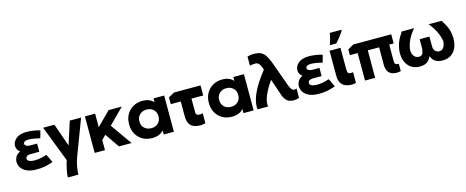

<svg xmlns="http://www.w3.org/2000/svg" viewBox="-44 -1526 6175 2544"><g transform="rotate(-15 3043.5 -254.0)"><path d="M229 -391Q208 -380 205 -359Q207 -340 223.5 -329.5Q240 -319 270 -317H373V-205H248Q212 -202 198.5 -189.5Q185 -177 185 -161Q185 -138 209.5 -124.5Q234 -111 281 -110Q363 -109 451 -141Q455 -142 507 -28H505Q504 -27 503 -27Q434 -3 386 5Q336 13 278 13Q176 13 115 -28Q54 -69 47 -138Q41 -184 71 -230Q89 -252 103.5 -261Q118 -270 129 -275Q98 -297 87 -329Q76 -366 90 -404Q116 -465 185 -490Q237 -504 276.5 -503Q316 -502 360 -496.5Q404 -491 460 -475L432 -373Q387 -385 347.5 -391.5Q308 -398 280 -398.5Q252 -399 229 -391Z M795 222H650Q650 183 663 119.5Q676 56 695 -4L504 -499H659L769 -185L870 -499H1025L839 -7Q819 46 807 109Q795 172 795 222Z M1276 -196 1219 -139V0H1078V-501H1218V-315L1403 -500H1584L1377 -293L1584 0H1411Z M2164 -496V1H2025V-56Q1971 8 1868 8Q1796 8 1739 -23.5Q1682 -55 1649 -113Q1616 -171 1616 -248Q1616 -324 1649 -382Q1682 -440 1739 -471.5Q1796 -503 1868 -503Q1964 -503 2018 -443V-496ZM2020 -250Q2020 -307 1983.5 -342Q1947 -377 1890 -377Q1832 -377 1795 -342Q1758 -307 1758 -250Q1758 -191 1795 -156.5Q1832 -122 1890 -122Q1947 -122 1983.5 -156.5Q2020 -191 2020 -250Z M2664 -501V-363H2503V-171Q2505 -124 2570 -132L2597 -136V-1Q2571 8 2533 10Q2441 11 2398.5 -30.5Q2356 -72 2356 -156V-363H2219V-456L2299 -501Z M3258 -496V1H3119V-56Q3065 8 2962 8Q2890 8 2833 -23.5Q2776 -55 2743 -113Q2710 -171 2710 -248Q2710 -324 2743 -382Q2776 -440 2833 -471.5Q2890 -503 2962 -503Q3058 -503 3112 -443V-496ZM3114 -250Q3114 -307 3077.5 -342Q3041 -377 2984 -377Q2926 -377 2889 -342Q2852 -307 2852 -250Q2852 -191 2889 -156.5Q2926 -122 2984 -122Q3041 -122 3077.5 -156.5Q3114 -191 3114 -250Z M3312 1Q3287 -183 3529 -486L3513 -529Q3502 -560 3481.5 -578.5Q3461 -597 3419 -592Q3389 -591 3364 -584V-709Q3405 -721 3440 -722Q3493 -724 3531.5 -711Q3570 -698 3597 -666Q3624 -634 3655 -559L3786 -197Q3813 -133 3836 -127Q3859 -121 3882 -133V-4Q3872 2 3845.5 6Q3819 10 3801 10Q3741 7 3711 -23.5Q3681 -54 3667 -95L3586 -331Q3434 -112 3457 1Z M4102 -391Q4081 -380 4078 -359Q4080 -340 4096.5 -329.5Q4113 -319 4143 -317H4246V-205H4121Q4085 -202 4071.5 -189.5Q4058 -177 4058 -161Q4058 -138 4082.5 -124.5Q4107 -111 4154 -110Q4236 -109 4324 -141Q4328 -142 4380 -28H4378Q4377 -27 4376 -27Q4307 -3 4259 5Q4209 13 4151 13Q4049 13 3988 -28Q3927 -69 3920 -138Q3914 -184 3944 -230Q3962 -252 3976.5 -261Q3991 -270 4002 -275Q3971 -297 3960 -329Q3949 -366 3963 -404Q3989 -465 4058 -490Q4110 -504 4149.5 -503Q4189 -502 4233 -496.5Q4277 -491 4333 -475L4305 -373Q4260 -385 4220.5 -391.5Q4181 -398 4153 -398.5Q4125 -399 4102 -391Z M4461 -585Q4470 -608 4482 -653.5Q4494 -699 4498 -730H4659V-721Q4624 -659 4545 -572H4461ZM4584 -502V-212Q4584 -170 4595.5 -154.5Q4607 -139 4662 -147V-2Q4643 7 4610 8Q4521 9 4477.5 -33Q4434 -75 4434 -157V-502Z M4679 -455 4760 -501H5280V-376H5219V-143Q5219 -120 5231 -109Q5243 -98 5262 -98H5276V3Q5244 10 5220 10Q5152 10 5116 -26.5Q5080 -63 5080 -137V-376H4925V1H4786V-376H4679Z M5849 10Q5790 10 5753 -13.5Q5716 -37 5697 -85H5691Q5670 -35 5633 -12.5Q5596 10 5539 10Q5437 10 5381 -58Q5325 -126 5325 -234Q5331 -316 5355 -376Q5379 -436 5424 -501H5594Q5480 -369 5467 -233Q5469 -186 5488 -156Q5507 -126 5551 -118Q5588 -118 5603.5 -135.5Q5619 -153 5627 -209V-341H5761V-209Q5760 -170 5780.5 -145Q5801 -120 5838 -119Q5876 -118 5898 -150.5Q5920 -183 5923 -236Q5900 -373 5794 -501H5970Q6025 -417 6042.5 -363Q6060 -309 6063 -243Q6063 -125 6006.5 -57.5Q5950 10 5849 10Z"/></g></svg>

Font: Montserrat GRBold
Style: Regular
Weight: 700
Designer: Julieta Ulanovsky
Foundry: Julieta Ulanovsky
Version: Version 1.00 May 29, 2023, initial release